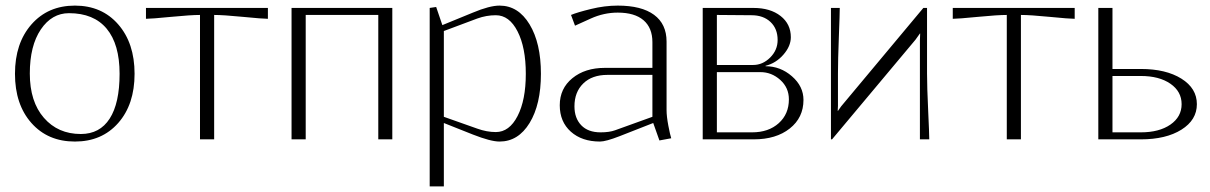

<svg xmlns="http://www.w3.org/2000/svg" viewBox="-20 -495 4297 682"><path d="M267.1 -19Q334.5 -19 369.6 -73.7Q404.8 -128.4 404.8 -232.9Q404.8 -337.9 358.9 -393.1Q313 -448.2 225.1 -448.2Q164.1 -448.2 125 -390.4Q85.9 -332.5 85.9 -233.9Q85.9 -133.8 136 -76.4Q186 -19 267.1 -19ZM246.1 7.8Q149.9 7.8 91.6 -58.1Q33.2 -124 33.2 -232.9Q33.2 -341.8 91.8 -408.4Q150.4 -475.1 246.1 -475.1Q341.8 -475.1 399.9 -408.4Q458 -341.8 458 -232.9Q458 -124 399.9 -58.1Q341.8 7.8 246.1 7.8Z M498.5 -466.8H931.6V-428.2Q913.1 -428.2 843 -435.1Q772.9 -441.9 740.7 -441.9V0H690.4V-441.9Q658.2 -441.9 587.6 -435.1Q517.1 -428.2 498.5 -428.2Z M1015.6 -466.8H1373.5V0H1323.7V-441.9H1065.9V0H1015.6Z M1506.3 -466.8 1529.3 -470.2 1551.3 -405.8 1659.7 -450.2Q1719.2 -475.1 1754.4 -475.1Q1820.8 -475.1 1861.1 -408.4Q1901.4 -341.8 1901.4 -232.9Q1901.4 -124 1861.1 -58.1Q1820.8 7.8 1754.4 7.8Q1723.1 7.8 1659.7 -17.1L1556.6 -58.1V167H1506.3ZM1556.6 -384.8V-80.1L1675.3 -38.1Q1709 -25.9 1741.2 -25.9Q1789.1 -25.9 1818.4 -82.8Q1847.7 -139.6 1847.7 -232.9Q1847.7 -326.2 1818.4 -383.5Q1789.1 -440.9 1741.2 -440.9Q1707.5 -440.9 1675.3 -429.2Z M2174.3 -475.1Q2258.8 -475.1 2303.2 -442.4Q2347.7 -409.7 2347.7 -347.2V-104Q2347.7 -82 2354 -48.6Q2360.4 -15.1 2364.3 -3.9L2322.3 3.9L2300.3 -58.1L2180.7 -11.2Q2131.8 7.8 2111.3 7.8Q2046.9 7.8 2007.6 -27.3Q1968.3 -62.5 1968.3 -121.1Q1968.3 -180.7 2013.2 -217.3Q2058.1 -253.9 2128.4 -253.9H2297.4V-345.2Q2297.4 -396 2265.9 -423.1Q2234.4 -450.2 2174.3 -450.2Q2125 -450.2 2078.6 -429.2L2022.5 -403.8L2008.3 -441.9Q2030.3 -451.2 2079.1 -463.1Q2127.9 -475.1 2174.3 -475.1ZM2297.4 -229H2137.7Q2083 -229 2051.8 -198.5Q2020.5 -168 2020.5 -117.2Q2020.5 -75.2 2044.7 -50Q2068.8 -24.9 2113.3 -24.9Q2144.5 -24.9 2164.6 -32.2L2297.4 -80.1Z M2656.2 -466.8Q2716.3 -466.8 2752.7 -438.2Q2789.1 -409.7 2789.1 -362.8Q2789.1 -331.1 2762.7 -300.8Q2736.3 -270.5 2699.2 -261.2V-259.8Q2752 -259.8 2793 -224.1Q2834 -188.5 2834 -140.1Q2834 -77.1 2785.4 -38.6Q2736.8 0 2657.2 0H2476.1V-466.8ZM2649.4 -440.9 2526.4 -441.9V-264.2H2655.3Q2689 -264.2 2715.6 -290.5Q2742.2 -316.9 2742.2 -353Q2742.2 -393.1 2716.8 -417Q2691.4 -440.9 2649.4 -440.9ZM2526.4 -238.8V-24.9H2651.4Q2710 -24.9 2746.1 -57.4Q2782.2 -89.8 2782.2 -142.1Q2782.2 -183.6 2751.5 -211.2Q2720.7 -238.8 2681.2 -238.8Z M3272.9 -466.8V-233.9Q3272.9 -186.5 3276.9 -103Q3280.8 -19.5 3280.8 0H3247.6V-235.8V-351.1L3248.5 -376H3247.6L3231.9 -354L2935.5 0H2931.6V-466.8H2962.9Q2962.9 -447.3 2959.7 -364.3Q2956.5 -281.2 2956.5 -233.9V-119.1L2955.6 -101.1H2956.5L2967.8 -117.2L3259.8 -466.8Z M3364.3 -466.8H3797.4V-428.2Q3778.8 -428.2 3708.7 -435.1Q3638.7 -441.9 3606.4 -441.9V0H3556.2V-441.9Q3523.9 -441.9 3453.4 -435.1Q3382.8 -428.2 3364.3 -428.2Z M3931.6 -24.9H4032.2Q4097.7 -24.9 4137.5 -52.5Q4177.2 -80.1 4177.2 -125Q4177.2 -169.9 4137.5 -197.5Q4097.7 -225.1 4032.2 -225.1H3931.6ZM3881.3 -466.8H3931.6V-250H4032.2Q4121.6 -250 4176.5 -215.6Q4231.4 -181.2 4231.4 -125Q4231.4 -68.8 4176.5 -34.4Q4121.6 0 4032.2 0H3881.3Z"/></svg>

Font: Resagokr
Style: Light
Weight: 300
Designer: gluk
Foundry: gluk
Version: Version 0.95